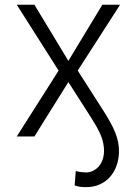

<svg xmlns="http://www.w3.org/2000/svg" viewBox="-20 -565 571 795"><path d="M49.4 0H122.5L263.1 -225.1L356.9 -78.5C390.6 -25.6 405.9 7.8 409.4 40.1C418.7 109.4 377.5 149.1 335.9 149.1C327.4 149.1 303.6 146.7 293.7 143.1L289.1 202.8C304 208.1 318.5 209.9 336.3 209.9C422.6 209.9 471.2 143.5 472.7 63.9C473.7 9.9 452.1 -37.6 407.7 -107.2L301.8 -272.7L477.3 -545.5H403.8L263.1 -312.9L122.5 -545.5H49.4L222.7 -272.7Z"/></svg>

Font: Karasuma Gothic
Style: Light
Weight: 300
Designer: Rasmus Andersson / Ryoko Nishizuka
Foundry: rsms
Version: Version 1.00